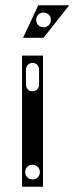

<svg xmlns="http://www.w3.org/2000/svg" viewBox="-20 -712 284 732"><path d="M64 -500V0H144V-500ZM104 -364C89 -364 79 -375 79 -390V-446C79 -461 89 -472 104 -472C119 -472 129 -461 129 -446V-390C129 -375 119 -364 104 -364ZM104 -28C88 -28 76 -40 76 -56C76 -72 88 -84 104 -84C120 -84 132 -72 132 -56C132 -40 120 -28 104 -28ZM68 -568H146L244 -692H126ZM146 -608C130 -608 118 -620 118 -636C118 -652 130 -664 146 -664C162 -664 174 -652 174 -636C174 -620 162 -608 146 -608Z"/></svg>

Font: Apfel Grotezk Brukt
Style: Regular
Weight: 300
Designer: Luigi Gorlero
Foundry: © 2023, Luigi Gorlero & Collletttivo
Version: Version 2.000;Glyphs 3.2 (3217)